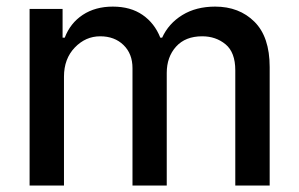

<svg xmlns="http://www.w3.org/2000/svg" viewBox="-20 -573 924 593"><path d="M71.4 0V-545.5H173.3V-456.7H180Q197.1 -501.8 235.8 -527.2Q274.5 -552.6 328.5 -552.6Q383.2 -552.6 420.3 -527Q457.4 -501.4 475.1 -456.7H480.8Q500.7 -500.4 543.1 -526.5Q585.6 -552.6 644.5 -552.6Q718.8 -552.6 765.8 -505.9Q812.9 -459.2 812.9 -365.8V0H706.7V-355.8Q706.7 -411.2 676.7 -436.1Q646.7 -460.9 604.4 -460.9Q552.6 -460.9 523.8 -429Q495 -397 495 -347.7V0H389.2V-362.6Q389.2 -407 361.5 -433.9Q333.8 -460.9 289.4 -460.9Q244.3 -460.9 210.9 -426.1Q177.6 -391.3 177.6 -336.3V0Z"/></svg>

Font: Inter UI Medium
Style: Regular
Weight: 500
Designer: Rasmus Andersson
Foundry: rsms
Version: 3.2;8d6f07862